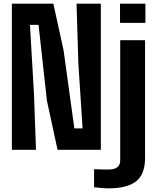

<svg xmlns="http://www.w3.org/2000/svg" viewBox="-20 -820 839 1051"><path d="M45 0V-800H272L328 -545L387 -117H432L409 -472L399 -800H532V0H295L237 -268L191 -684H144L166 -306L177 0ZM637 -695V-800H776V-695ZM495 205V106Q510 107 533 107.5Q556 108 574 108Q638 108 638 58V-600H774V45Q774 134 725 172.5Q676 211 574 211Q556 211 535 209Q514 207 495 205Z"/></svg>

Font: Big Shoulders Text ExtraBold
Style: Regular
Weight: 800
Designer: Patric King
Foundry: XO Type Co
Version: Version 1.000; ttfautohint (v1.8.2)